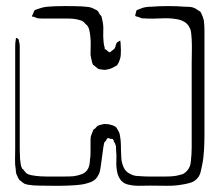

<svg xmlns="http://www.w3.org/2000/svg" viewBox="-20 -581 703 632"><path d="M137 -559Q160 -561 193.5 -561Q227 -561 249 -560Q257 -559 266 -558.5Q275 -558 283 -555Q285 -554 288 -552.5Q291 -551 293 -550Q295 -549 297.5 -548Q300 -547 301 -545Q303 -544 304.5 -541Q306 -538 307 -536L314 -527Q315 -524 315.5 -520.5Q316 -517 317 -514Q321 -497 320 -479Q319 -461 321 -443Q321 -439 322 -434.5Q323 -430 324 -426Q325 -425 324.5 -423Q324 -421 325 -420Q327 -418 330 -416.5Q333 -415 334 -413Q335 -413 337.5 -410.5Q340 -408 341 -409Q343 -409 345 -411Q347 -413 348 -414Q354 -418 357 -421Q360 -426 361 -432Q362 -438 366 -442Q367 -443 369.5 -444Q372 -445 373 -446Q374 -446 374.5 -447Q375 -448 376 -447L377 -438Q377 -433 377.5 -427Q378 -421 378 -416Q378 -409 377.5 -400Q377 -391 374 -384Q373 -380 370 -374Q367 -368 364 -365L356 -361Q344 -353 325 -351Q321 -351 314.5 -352Q308 -353 304 -354Q301 -356 298 -358.5Q295 -361 293 -363Q292 -364 289.5 -365.5Q287 -367 286 -368L283 -376Q282 -382 280.5 -387.5Q279 -393 278 -400Q278 -417 278.5 -432.5Q279 -448 277 -464Q276 -473 273.5 -483.5Q271 -494 264 -500Q261 -502 258 -506Q255 -510 252 -511Q250 -513 247 -513.5Q244 -514 242 -515Q232 -518 222 -519Q212 -520 201 -520H138Q130 -520 120.5 -520Q111 -520 103 -521Q97 -523 90 -526Q86 -526 85 -527Q85 -529 86 -530Q87 -531 87 -532Q89 -535 90.5 -540Q92 -545 94 -547Q96 -549 99 -549.5Q102 -550 103 -551Q111 -554 119 -556Q127 -558 137 -559ZM653 -442V-135Q653 -113 651.5 -86Q650 -59 645 -36Q643 -26 640.5 -15.5Q638 -5 632 3Q622 16 607 20.5Q592 25 577 27Q555 31 525.5 30.5Q496 30 473 30Q457 30 439 30.5Q421 31 404 27Q393 25 385 19Q378 14 373.5 6Q369 -2 367 -9Q362 -29 363 -49.5Q364 -70 362 -89Q362 -92 362 -95.5Q362 -99 361 -102Q360 -106 358.5 -109Q357 -112 355 -115Q355 -119 352 -122Q351 -124 348 -124Q345 -124 343 -124Q342 -125 339 -126Q336 -127 334 -126Q333 -126 331.5 -123.5Q330 -121 330 -120Q329 -118 326.5 -115.5Q324 -113 323 -111Q322 -108 321.5 -103.5Q321 -99 320 -95L312 -36Q311 -29 309.5 -20.5Q308 -12 304 -5Q296 12 278.5 18.5Q261 25 244 27Q229 29 202.5 30Q176 31 150 30.5Q124 30 109 30Q90 30 72 27Q69 26 66 25.5Q63 25 61 24Q59 23 56.5 21Q54 19 52 18Q51 16 48.5 14.5Q46 13 44 12Q43 10 42 8Q41 6 40 5Q39 2 37 -1.5Q35 -5 34 -8Q33 -11 32.5 -14.5Q32 -18 32 -22Q29 -39 29.5 -56.5Q30 -74 30 -91V-430Q30 -435 30.5 -440.5Q31 -446 32 -451Q32 -456 33 -456Q33 -457 36.5 -455Q40 -453 41 -452Q42 -451 42 -447Q43 -443 44 -438.5Q45 -434 45 -429V-117Q45 -102 45 -87.5Q45 -73 46 -58Q47 -51 48 -42Q49 -33 53 -26Q54 -25 56 -23.5Q58 -22 59 -20Q61 -18 63 -15Q65 -12 68 -10Q74 -6 82.5 -4.5Q91 -3 98 -2Q115 0 132 0Q149 0 165 0Q179 0 194 0Q209 0 223 -1Q237 -3 250 -8Q263 -13 270 -26Q273 -32 274.5 -40Q276 -48 276 -54Q278 -66 278 -78Q278 -90 278 -102Q278 -110 278 -117.5Q278 -125 279 -132Q281 -137 283 -143Q285 -149 287 -153Q288 -155 290 -156Q292 -157 293 -158Q295 -160 297.5 -163Q300 -166 302 -167Q306 -169 312.5 -170.5Q319 -172 323 -173Q327 -173 330.5 -172.5Q334 -172 338 -172Q343 -171 350.5 -168.5Q358 -166 362 -162Q364 -161 364.5 -159Q365 -157 366 -156Q370 -150 372 -145.5Q374 -141 375 -134Q378 -118 378 -102Q378 -86 379 -70Q379 -62 380 -54Q381 -46 384 -38Q391 -15 412 -7Q419 -3 428 -2Q437 -1 444 -1Q456 0 468 0Q480 0 492 0H526Q538 0 549.5 -1Q561 -2 571 -5L582 -8Q605 -21 608 -47.5Q611 -74 611 -96V-374Q611 -393 611.5 -412.5Q612 -432 611 -451Q610 -460 609.5 -470Q609 -480 605 -488Q599 -502 587 -509Q575 -516 561 -518Q539 -522 510.5 -520.5Q482 -519 459 -520Q456 -521 452.5 -520.5Q449 -520 446 -521Q440 -523 433 -526Q428 -526 425 -529Q425 -531 426 -535Q427 -539 428 -541Q428 -545 429 -546Q430 -548 433.5 -549Q437 -550 439 -551Q449 -556 459.5 -557.5Q470 -559 480 -559Q503 -561 533.5 -561Q564 -561 586 -559Q594 -559 603 -558.5Q612 -558 619 -555Q621 -554 624 -552.5Q627 -551 629 -549L639 -543Q640 -542 641 -540Q642 -538 643 -536Q648 -526 651 -514Q653 -497 653 -479Q653 -461 653 -442Z"/></svg>

Font: Rubik Vinyl
Style: Regular
Weight: 400
Designer: Hubert and Fischer, NaN
Foundry: Hubert and Fischer, NaN
Version: Version 2.200